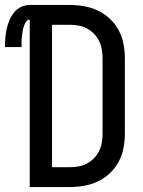

<svg xmlns="http://www.w3.org/2000/svg" viewBox="-58 -755 578 775"><path d="M62 0V-676Q54 -676 49 -669.5Q44 -663 41 -656Q38 -649 36 -641.5Q34 -634 33 -626.5Q32 -619 31 -611Q30 -603 29.5 -595.5Q29 -588 29 -580.5Q29 -573 29 -565H-38Q-38 -583 -36.5 -601.5Q-35 -620 -31 -638Q-27 -656 -20 -673Q-13 -690 -1.5 -704.5Q10 -719 27 -727Q44 -735 62 -735H222Q251 -735 280.5 -730Q310 -725 336.5 -712.5Q363 -700 385 -679.5Q407 -659 421 -633Q435 -607 440.5 -577.5Q446 -548 446 -519V-216Q446 -187 440.5 -157.5Q435 -128 421 -102Q407 -76 385 -55.5Q363 -35 336.5 -22.5Q310 -10 280.5 -5Q251 0 222 0ZM152 -80H222Q240 -80 258 -83Q276 -86 292 -94.5Q308 -103 321 -116Q334 -129 342 -145.5Q350 -162 353 -180Q356 -198 356 -216V-519Q356 -537 353 -555Q350 -573 342 -589.5Q334 -606 321 -619Q308 -632 292 -640.5Q276 -649 258 -652Q240 -655 222 -655H152Z"/></svg>

Font: Iosevka SS18 Medium
Style: Regular
Weight: 500
Monospace: yes
Designer: Belleve Invis
Foundry: Belleve Invis
Version: Version 25.1.1; ttfautohint (v1.8.4)